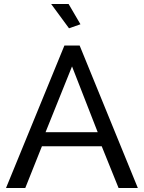

<svg xmlns="http://www.w3.org/2000/svg" viewBox="-20 -937 717 957"><path d="M301 -710H377L667 0H571L487 -208H189L106 0H10ZM467 -278 339 -606 207 -278ZM235 -917H322L381 -816L324 -796Z"/></svg>

Font: Boldmen Medium
Style: Regular
Weight: 400
Designer: Matt McInerney, Pablo Impallari, Rodrigo Fuenzalida
Foundry: LIVING CONCEPT
Version: Version 1.000